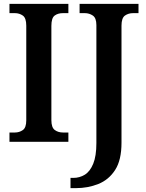

<svg xmlns="http://www.w3.org/2000/svg" viewBox="-20 -734 758 994"><path d="M29 0V-48H57Q80 -48 98 -60.5Q116 -73 116 -111V-601Q116 -641 98 -653.5Q80 -666 57 -666H29V-714H334V-666H306Q280 -666 263 -653.5Q246 -641 246 -600V-112Q246 -74 263.5 -61Q281 -48 306 -48H334V0ZM345 240V187H359Q392 187 419 170.5Q446 154 462.5 114Q479 74 479 6V-604Q479 -641 460.5 -653.5Q442 -666 419 -666H392V-714H697V-666H669Q645 -666 627 -653.5Q609 -641 609 -601V5Q609 95 576 146Q543 197 489 218.5Q435 240 373 240Z"/></svg>

Font: Noto Serif Lao SemiCondensed SemiBold
Style: Regular
Weight: 600
Width: 4
Designer: Monotype Design Team
Foundry: Monotype Imaging Inc.
Version: Version 2.003; ttfautohint (v1.8.4.7-5d5b)